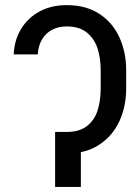

<svg xmlns="http://www.w3.org/2000/svg" viewBox="-20 -737 551 757"><path d="M323.7 -240.7C303.9 -224.8 277 -216.8 243.2 -216.8H221.7V-131.8H243.2C293.9 -131.8 336.9 -143.6 372.1 -167C407.2 -190.4 433.6 -221.5 451.2 -260.3C468.8 -299 477.5 -341.8 477.5 -388.7V-460C477.5 -506.8 468.8 -549.8 451.2 -588.9C433.6 -627.9 407.2 -659 372.1 -682.1C336.9 -705.2 293.9 -716.8 243.2 -716.8C202.8 -716.8 167.2 -708.5 136.2 -691.9C105.3 -675.3 80.9 -652.2 63 -622.6C45.1 -592.9 35.5 -559.6 34.2 -522.5H128.9C130.2 -544.6 135.6 -564 145 -580.6C154.5 -597.2 167.6 -610 184.6 -619.1C201.5 -628.3 221 -632.8 243.2 -632.8C276.4 -632.8 302.9 -624.7 322.8 -608.4C342.6 -592.1 356.6 -571.1 364.7 -545.4C372.9 -519.7 377 -491.2 377 -460V-388.7C377 -356.8 373 -328.1 365.2 -302.7C357.4 -277.3 343.6 -256.7 323.7 -240.7ZM298.8 0V-216.8H197.3V0Z"/></svg>

Font: Pretendard Variable
Style: Regular
Weight: 400
Designer: Base glyphs from Inter by Rasmus Andersson; Hangeul glyphs from Noto Sans CJK(Source Han Sans) by Jang Soo-young and Kan
Foundry: Kil Hyung-jin
Version: Version 1.309;Glyphs 3.2 (3225)